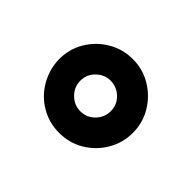

<svg xmlns="http://www.w3.org/2000/svg" viewBox="-76 -826 552 552"><g transform="rotate(45 200.0 -550.0)"><path d="M200 -400Q159 -400 125 -420Q91 -440 71 -474.5Q51 -509 50 -550Q50 -591 70 -625Q90 -659 124.5 -679.5Q159 -700 200 -700Q241 -700 275 -679.5Q309 -659 329.5 -625Q350 -591 350 -550Q350 -509 329.5 -474.5Q309 -440 275 -420Q241 -400 200 -400ZM199 -487Q225 -487 243 -505.5Q261 -524 261 -549Q261 -575 242.5 -593Q224 -611 198 -611Q174 -611 155.5 -593Q137 -575 137 -549Q137 -524 155.5 -505.5Q174 -487 199 -487Z"/></g></svg>

Font: Archivo SemiBold Black
Style: Regular
Weight: 900
Version: Version 2.001